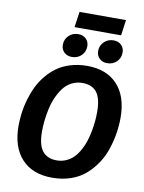

<svg xmlns="http://www.w3.org/2000/svg" viewBox="-109 -1105 900 1196"><g transform="rotate(10 341.0 -507.5)"><path d="M575.2 -932.1H280.8L294.9 -1030.8H588.9ZM295.9 -746.1Q265.6 -746.1 246.8 -764.4Q228 -782.7 228 -811Q228 -846.2 252 -869.6Q275.9 -893.1 312 -893.1Q342.3 -893.1 361.1 -874.8Q379.9 -856.4 379.9 -828.1Q379.9 -793 356 -769.5Q332 -746.1 295.9 -746.1ZM519 -746.1Q488.8 -746.1 470 -764.4Q451.2 -782.7 451.2 -811Q451.2 -846.2 475.6 -869.6Q500 -893.1 535.2 -893.1Q565.4 -893.1 584.2 -874.8Q603 -856.4 603 -828.1Q603 -793 579.1 -769.5Q555.2 -746.1 519 -746.1ZM400.9 -708Q524.4 -708 592.8 -634Q661.1 -560.1 661.1 -424.8Q661.1 -376.5 653.3 -327.6Q645.5 -278.8 629.2 -228.3Q612.8 -177.7 584.5 -134.5Q556.2 -91.3 518.1 -57.1Q480 -22.9 425.3 -3.4Q370.6 16.1 305.2 16.1Q181.2 16.1 112.5 -57.9Q43.9 -131.8 43.9 -266.1Q43.9 -307.1 49.3 -348.4Q54.7 -389.6 67.4 -433.6Q80.1 -477.5 98.9 -516.8Q117.7 -556.2 146.7 -591.6Q175.8 -627 211.4 -652.6Q247.1 -678.2 295.9 -693.1Q344.7 -708 400.9 -708ZM391.1 -598.1Q353 -598.1 321.5 -581.5Q290 -564.9 269 -536.1Q248 -507.3 232.9 -472.7Q217.8 -438 209.5 -398.4Q201.2 -358.9 197.5 -324.2Q193.8 -289.6 193.8 -256.8Q193.8 -171.9 224.6 -133.5Q255.4 -95.2 314 -95.2Q347.2 -95.2 375.2 -107.9Q403.3 -120.6 423.1 -141.6Q442.9 -162.6 458.7 -191.7Q474.6 -220.7 484.1 -251.5Q493.7 -282.2 500 -316.4Q506.3 -350.6 508.8 -379.9Q511.2 -409.2 511.2 -437Q511.2 -521.5 481.2 -559.8Q451.2 -598.1 391.1 -598.1Z"/></g></svg>

Font: FiraGO SemiBold
Style: Italic
Weight: 600
Italic angle: -8°
Designer: bBox Type GmbH
Foundry: bBox Type GmbH
Version: Version 1.001;PS 001.001;hotconv 1.0.88;makeotf.lib2.5.64775